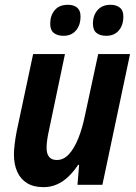

<svg xmlns="http://www.w3.org/2000/svg" viewBox="-20 -771 568 801"><path d="M161.6 9.8Q120.6 9.8 93.3 -6.8Q65.9 -23.4 52 -54.2Q38.1 -85 38.1 -127Q38.1 -145 41.3 -170.7Q44.4 -196.3 49.3 -221.7L118.2 -545.4H251L183.6 -224.1Q179.2 -204.6 176.8 -186.8Q174.3 -168.9 174.3 -154.8Q174.3 -129.4 184.8 -116.5Q195.3 -103.5 217.3 -103.5Q245.6 -103.5 267.8 -127.9Q290 -152.3 306.9 -194.3Q323.7 -236.3 334.5 -289.6L389.6 -545.4H522.5L407.2 0H303.2L310.1 -83.5H306.2Q287.6 -55.7 265.9 -34.7Q244.1 -13.7 218.3 -2Q192.4 9.8 161.6 9.8ZM423.3 -621.6Q397.9 -621.6 382.8 -633.5Q367.7 -645.5 367.7 -671.9Q367.7 -706.5 387 -728.8Q406.2 -751 441.4 -751Q464.4 -751 479.5 -739.5Q494.6 -728 494.6 -702.1Q494.6 -666 475.6 -643.8Q456.5 -621.6 423.3 -621.6ZM245.1 -621.6Q219.7 -621.6 204.6 -633.5Q189.5 -645.5 189.5 -671.9Q189.5 -706.5 208.5 -728.8Q227.5 -751 262.7 -751Q278.3 -751 290.3 -746.1Q302.2 -741.2 309.1 -730.5Q315.9 -719.7 315.9 -702.1Q315.9 -666 296.9 -643.8Q277.8 -621.6 245.1 -621.6Z"/></svg>

Font: Open Sans SemiCondensed
Style: Bold Italic
Weight: 700
Width: 4
Italic angle: -12°
Designer: Monotype Design Team
Foundry: Monotype Imaging Inc.
Version: Version 3.003